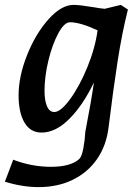

<svg xmlns="http://www.w3.org/2000/svg" viewBox="-47 -530 572 785"><path d="M161 152Q242 152 277 120Q287 111 293.5 77.5Q300 44 302 8Q325 -110 337 -193Q293 -101 237 -44.5Q181 12 123 12Q77 12 53 -29Q29 -70 29 -140Q29 -218 64 -305.5Q99 -393 151.5 -451.5Q204 -510 254 -510Q279 -510 339 -500Q360 -496 381 -494L447 -510L476 -491Q452 -396 434 -280.5Q416 -165 397 -10Q388 65 350 120Q312 175 250.5 205Q189 235 111 235Q45 235 -27 213L7 123Q83 152 161 152ZM175 -72Q201 -72 239.5 -124.5Q278 -177 310 -255Q342 -333 352 -406Q281 -439 239 -439Q216 -439 191.5 -394Q167 -349 151 -283Q135 -217 135 -158Q135 -120 145 -96Q155 -72 175 -72Z"/></svg>

Font: Andada Pro SemiBold
Style: Italic
Weight: 600
Italic angle: -6.99998°
Designer: Carolina Giovagnoli
Foundry: Huerta Tipografica
Version: Version 3.005